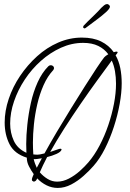

<svg xmlns="http://www.w3.org/2000/svg" viewBox="-20 -909 640 945"><path d="M264 16Q235 16 209 3Q183 -10 163 -31Q158 -16 146 -15Q142 -17 139.5 -18.5Q137 -20 137 -25Q137 -33 146 -52Q133 -70 122.5 -90.5Q112 -111 112 -132V-133Q51 -152 27 -199Q3 -246 3 -306Q3 -363 23 -422.5Q43 -482 79 -535.5Q115 -589 162.5 -632Q210 -675 266.5 -699.5Q323 -724 383 -724Q439 -724 477.5 -705Q516 -686 540 -652Q548 -655 554 -655Q559 -655 559 -651Q559 -650 557.5 -648Q556 -646 555 -644L549 -637Q565 -609 572 -574Q579 -539 579 -499Q579 -453 569 -397.5Q559 -342 540.5 -285Q522 -228 496.5 -177.5Q471 -127 440 -92Q420 -69 391.5 -43.5Q363 -18 330.5 -1Q298 16 264 16ZM155 -148Q166 -147 177 -149Q188 -151 199 -154Q226 -203 260 -260.5Q294 -318 330 -376Q366 -434 398.5 -485.5Q431 -537 456 -574.5Q481 -612 493 -627Q499 -634 513 -642Q494 -668 463.5 -683Q433 -698 389 -698Q333 -698 280 -674Q227 -650 181.5 -609.5Q136 -569 102 -517.5Q68 -466 49 -410Q30 -354 30 -301Q30 -255 48 -216Q66 -177 110 -157Q110 -168 109.5 -179Q109 -190 109 -200Q109 -242 114.5 -295Q120 -348 132 -402.5Q144 -457 165.5 -504.5Q187 -552 218 -583Q223 -588 230 -588Q236 -588 241 -584Q246 -580 246 -573L243 -565Q214 -534 194.5 -490Q175 -446 163.5 -396Q152 -346 147 -297Q142 -248 142 -207Q142 -193 142.5 -178Q143 -163 144 -149ZM261 -15Q290 -15 319 -30Q348 -45 373 -67.5Q398 -90 415 -110Q445 -145 470 -192.5Q495 -240 513 -293Q531 -346 541 -398.5Q551 -451 551 -497Q551 -529 546 -558Q541 -587 530 -611Q499 -569 459 -514Q419 -459 377 -398Q335 -337 296 -276Q257 -215 227 -161Q245 -167 259 -172Q273 -177 277 -177Q283 -177 283 -172Q279 -161 258 -151.5Q237 -142 212 -136Q190 -94 176 -61Q192 -42 214 -28.5Q236 -15 261 -15ZM161 -83 186 -130Q173 -128 162.5 -126.5Q152 -125 146 -126Q148 -116 152 -105Q156 -94 161 -83ZM396 -769Q395 -769 392 -771Q389 -773 389 -774Q389 -779 392 -783Q396 -788 412 -803.5Q428 -819 447 -837.5Q466 -856 478 -870Q485 -877 492.5 -883Q500 -889 507 -889Q511 -889 515 -886Q521 -882 521 -876Q521 -867 502.5 -850Q484 -833 456.5 -812.5Q429 -792 401 -771Q397 -769 396 -769Z"/></svg>

Font: Licorice
Style: Regular
Weight: 400
Designer: Robert E. Leuschke
Foundry: Robert E. Leuschke
Version: Version 1.010; ttfautohint (v1.8.3)